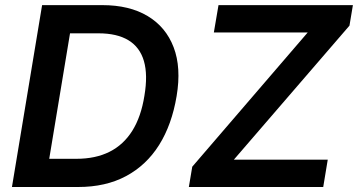

<svg xmlns="http://www.w3.org/2000/svg" viewBox="-20 -748 1432 768"><path d="M292.5 0H89.8L108.4 -112.8H285.6Q362.3 -112.8 418.2 -140.9Q474.1 -168.9 509.3 -225.1Q544.4 -281.2 557.6 -364.7Q571.8 -448.2 555.7 -503.7Q539.6 -559.1 493.9 -586.9Q448.2 -614.7 374 -614.7H188L206.5 -727.5H389.2Q497.6 -727.5 570.6 -683.8Q643.6 -640.1 674.6 -558.8Q705.6 -477.5 686.5 -363.8Q667.5 -249.5 616.5 -168.2Q565.4 -86.9 484.1 -43.5Q402.8 0 292.5 0ZM278.8 -727.5 158.2 0H27.8L148.4 -727.5ZM735.4 0 749 -81.1 1210.9 -618.2H835.4L854 -727.5H1391.6L1377.9 -645.5L915.5 -109.4H1291L1272.9 0Z"/></svg>

Font: Inter SemiBold
Style: Italic
Weight: 600
Italic angle: -9.3988°
Designer: Rasmus Andersson
Foundry: rsms
Version: Version 4.001;git-66647c0bb